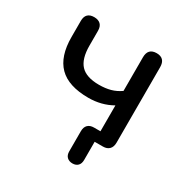

<svg xmlns="http://www.w3.org/2000/svg" viewBox="-148 -618 853 880"><g transform="rotate(30 278.5 -178.5)"><path d="M351 137Q333 137 322 126.5Q311 116 311 96V-10Q311 -32 322.5 -43.5Q334 -55 355 -55H406L389 -36V-192Q361 -176 329.5 -168Q298 -160 264 -160Q158 -160 108 -210.5Q58 -261 58 -363V-448Q58 -471 69.5 -482.5Q81 -494 103 -494Q125 -494 137 -482.5Q149 -471 149 -448V-370Q149 -300 179 -268Q209 -236 276 -236Q310 -236 337 -243.5Q364 -251 388 -268V-446Q388 -494 434 -494Q456 -494 467.5 -482Q479 -470 479 -446V-47Q479 -24 467 -12Q455 0 434 0H371L390 -18V96Q390 116 379.5 126.5Q369 137 351 137Z"/></g></svg>

Font: Nunito Medium
Style: Regular
Weight: 500
Designer: Vernon Adams
Foundry: Vernon Adams
Version: Version 3.601